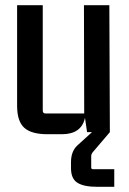

<svg xmlns="http://www.w3.org/2000/svg" viewBox="-20 -510 498 741"><path d="M219 8H163Q101 8 73.5 -17Q46 -42 46 -102V-490H145V-83Q145 -72 156 -72H305L304 -490H402L404 0L340 75Q332 84 332 92V136Q332 143 339 143H421V211H355Q304 211 279 195.5Q254 180 254 139V116Q254 73 280 50L335 0H316L308 -55Q294 8 219 8Z"/></svg>

Font: Gemunu Libre SemiBold
Style: Regular
Weight: 600
Designer: Puspanada Ekanayake, Sola Matas, Pathum Egodawatta, Kosala Senevirathne
Foundry: mooniak
Version: Version 1.100